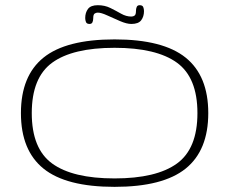

<svg xmlns="http://www.w3.org/2000/svg" viewBox="-20 -705 877 735"><path d="M418.5 10.3Q232.9 10.3 146.5 -59.6Q60.1 -129.4 60.1 -272Q60.1 -414.6 146.5 -484.4Q232.9 -554.2 418.5 -554.2Q604 -554.2 690.7 -484.4Q777.3 -414.6 777.3 -272Q777.3 -129.4 690.7 -59.6Q604 10.3 418.5 10.3ZM418.5 -22Q578.6 -22 657.2 -78.9Q735.8 -135.7 735.8 -272Q735.8 -408.2 657.2 -465.1Q578.6 -522 418.5 -522Q258.3 -522 179.9 -465.1Q101.6 -408.2 101.6 -272Q101.6 -135.7 179.9 -78.9Q258.3 -22 418.5 -22ZM322.8 -613.3Q312 -613.3 309.1 -620.6Q306.2 -627.9 306.2 -635.7Q306.2 -656.7 316.9 -670.9Q327.6 -685.1 354.5 -685.1Q381.3 -685.1 402.8 -674.3Q424.3 -663.6 443.6 -652.6Q462.9 -641.6 482.9 -641.6Q490.2 -641.6 495.4 -645.5Q500.5 -649.4 500.5 -663.1Q500.5 -671.9 503.4 -678.5Q506.3 -685.1 514.6 -685.1Q525.4 -685.1 528.3 -678Q531.2 -670.9 531.2 -662.6Q531.2 -641.6 520.5 -627.4Q509.8 -613.3 482.9 -613.3Q464.8 -613.3 439.5 -624.3Q414.1 -635.3 390.6 -646Q367.2 -656.7 354.5 -656.7Q347.2 -656.7 342 -652.8Q336.9 -648.9 336.9 -635.3Q336.9 -626.5 334 -619.9Q331.1 -613.3 322.8 -613.3Z"/></svg>

Font: Gruppo
Style: Regular
Weight: 400
Designer: Vernon Adams
Foundry: Vernon Adams
Version: Version 1.001; ttfautohint (v1.8.4.7-5d5b);gftools[0.9.28]